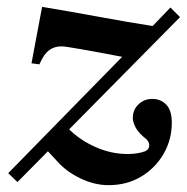

<svg xmlns="http://www.w3.org/2000/svg" viewBox="-20 -515 546 561"><path d="M31 17 4 -9 337 -349Q300 -356 260 -363.5Q220 -371 176 -378Q126 -387 103 -343L95 -327L72 -330L103 -495Q187 -481 271 -465.5Q355 -450 426 -439L478 -493L506 -465L182 -137Q216 -104 261 -84.5Q306 -65 353 -65Q382 -65 404 -73Q415 -78 416 -88.5Q417 -99 408 -108Q384 -127 376 -143Q368 -159 368 -170Q368 -194 384.5 -210Q401 -226 425 -226Q450 -226 466 -209Q482 -192 482 -157Q482 -107 458 -65.5Q434 -24 392.5 1Q351 26 297 26Q256 26 214.5 6Q173 -14 146 -45L120 -73Z"/></svg>

Font: DeepMind Serif Text
Style: Italic
Weight: 400
Italic angle: -12°
Designer: Frank Grießhammer / Modifications: Colophon Foundry
Foundry: Colophon Foundry
Version: Version 5.003; ttfautohint (v1.8.2)